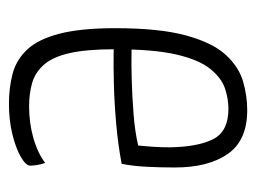

<svg xmlns="http://www.w3.org/2000/svg" viewBox="-90 -460 560 419"><g transform="rotate(90 189.5 -250.0)"><path d="M206 10Q171 10 140.5 2Q110 -6 87.5 -30Q65 -54 53 -100.5Q41 -147 41 -222Q41 -319 57 -377Q73 -435 99.5 -463.5Q126 -492 157.5 -501Q189 -510 220 -510Q286 -510 315.5 -467.5Q345 -425 345 -352Q345 -322 343.5 -291.5Q342 -261 337 -236Q295 -228 249 -224Q203 -220 162.5 -219Q122 -218 96.5 -218.5Q71 -219 71 -219V-258Q71 -258 95 -257.5Q119 -257 154.5 -258Q190 -259 228.5 -262Q267 -265 297 -272Q299 -291 300 -308Q301 -325 301 -341Q300 -403 283 -436Q266 -469 217 -469Q195 -469 172.5 -461.5Q150 -454 130 -429.5Q110 -405 98.5 -355.5Q87 -306 87 -221Q87 -159 95.5 -122Q104 -85 121 -66Q138 -47 161 -40.5Q184 -34 212 -34Q247 -34 279.5 -43Q312 -52 335 -69Q338 -61 339.5 -52Q341 -43 341 -37Q341 -27 322 -16Q303 -5 272.5 2.5Q242 10 206 10Z"/></g></svg>

Font: Yanone Kaffeesatz Light
Style: Regular
Weight: 300
Designer: Yanone (Cyrillic: Daniel Pouzeot, Huerta Tipografica, and Cyreal)
Foundry: Yanone
Version: Version 2.003